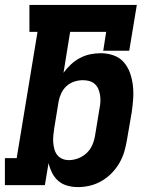

<svg xmlns="http://www.w3.org/2000/svg" viewBox="-21 -755 641 783"><path d="M297 8Q274 8 253 2Q232 -4 216.5 -17.5Q201 -31 191.5 -50Q182 -69 177 -90Q177 -90 177 -90Q177 -90 177 -90L162 0H-1V-110H47L132 -625H99V-735H537L506 -548H400L412 -625H265L238 -458Q251 -476 268 -492Q285 -508 305 -518.5Q325 -529 346.5 -533.5Q368 -538 390 -538Q417 -538 442.5 -529Q468 -520 484.5 -500.5Q501 -481 509.5 -456.5Q518 -432 521 -405.5Q524 -379 522 -351Q520 -323 516 -296L497 -186Q493 -161 486 -137Q479 -113 466 -90.5Q453 -68 434.5 -49Q416 -30 393.5 -17Q371 -4 346.5 2Q322 8 297 8ZM260 -102Q279 -102 298.5 -109.5Q318 -117 333 -131.5Q348 -146 356 -165Q364 -184 367 -204L385 -314Q388 -327 388.5 -341Q389 -355 387 -367.5Q385 -380 380 -392Q375 -404 365.5 -412.5Q356 -421 343.5 -424.5Q331 -428 317 -428Q300 -428 282.5 -422.5Q265 -417 251 -404.5Q237 -392 229 -375Q221 -358 218 -341L200 -231Q198 -217 196.5 -202.5Q195 -188 196 -174.5Q197 -161 200.5 -147.5Q204 -134 212 -123.5Q220 -113 232.5 -107.5Q245 -102 260 -102Z"/></svg>

Font: Iosevka Slab XBdExObl
Style: Regular
Weight: 800
Width: 7
Italic angle: -9°
Monospace: yes
Designer: Belleve Invis
Foundry: Belleve Invis
Version: Version 11.1.0; ttfautohint (v1.8.3)